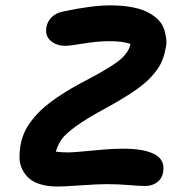

<svg xmlns="http://www.w3.org/2000/svg" viewBox="-20 -700 685 709"><path d="M192.9 -11.2Q157.2 -11.2 130.1 -19.3Q103 -27.3 87.2 -41.5Q71.3 -55.7 61.8 -75.4Q52.2 -95.2 52 -118.2Q51.8 -141.1 56.2 -167Q62 -195.8 74.7 -220.7Q87.4 -245.6 114.5 -276.1Q141.6 -306.6 190.9 -340.3Q240.2 -374 311 -410.2Q396.5 -455.6 426 -481.7Q455.6 -507.8 461.9 -537.1Q438 -547.9 382.8 -547.9Q340.3 -547.9 288.6 -539.3Q236.8 -530.8 221.2 -530.8Q188.5 -530.8 166.7 -549.8Q145 -568.8 151.9 -602.1Q155.8 -621.6 170.9 -636.7Q186 -651.9 211.9 -657.2Q318.4 -680.2 387.2 -680.2Q430.7 -680.2 465.3 -673.8Q500 -667.5 522.7 -656.2Q545.4 -645 561.8 -629.4Q578.1 -613.8 584.7 -595.7Q591.3 -577.6 593.8 -557.6Q596.2 -537.6 590.8 -517.1Q585 -488.3 574.5 -466.6Q564 -444.8 540.5 -418.5Q517.1 -392.1 475.3 -363.5Q433.6 -335 369.1 -299.8Q298.8 -261.7 260.7 -233.9Q222.7 -206.1 208.7 -187Q194.8 -168 186 -140.1Q206.1 -137.2 229 -137.2Q253.9 -137.2 321.8 -144Q389.6 -150.9 433.1 -150.9Q470.2 -150.9 498.3 -146.5Q526.4 -142.1 547.6 -132.1Q568.8 -122.1 577.9 -104.5Q586.9 -86.9 582 -62Q577.6 -39.6 559.6 -26.4Q541.5 -13.2 515.1 -13.2Q496.6 -13.2 455.6 -16.6Q414.6 -20 375 -20Q340.3 -20 279.1 -15.6Q217.8 -11.2 192.9 -11.2Z"/></svg>

Font: Shantell Sans Irregular
Style: Italic
Weight: 600
Italic angle: -11.31°
Designer: Stephen Nixon, Anya Danilova, Shantell Martin
Foundry: Arrow Type
Version: Version 1.006;[9816181b4]